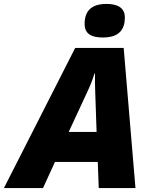

<svg xmlns="http://www.w3.org/2000/svg" viewBox="-79 -958 776 978"><path d="M445 -767C529 -767 557 -809 557 -869C557 -925 509 -938 464 -938C393 -938 352 -908 352 -836C352 -782 392 -767 445 -767ZM-59 0H140L201 -133H419L424 0H611L551 -714H304ZM271 -286 368 -495C382 -525 393 -553 402 -583H405C404 -555 405 -523 406 -491L413 -286Z"/></svg>

Font: Noto Sans UI Black
Style: Italic
Weight: 900
Italic angle: -372°
Designer: Monotype Design Team
Foundry: Monotype Imaging Inc.
Version: Version 1.901